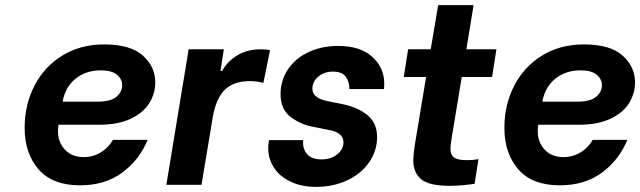

<svg xmlns="http://www.w3.org/2000/svg" viewBox="-20 -720 2494 748"><path d="M76 -222Q76 -312 114.5 -386.5Q153 -461 223.5 -504Q294 -547 386 -547Q488 -547 536.5 -503.5Q585 -460 585 -399Q585 -357 562.5 -319.5Q540 -282 490.5 -258Q441 -234 365 -234H208L207 -226Q206 -220 206 -208Q206 -166 233 -137Q260 -108 306 -108Q343 -108 373 -126.5Q403 -145 420 -175H555Q523 -97 456 -47.5Q389 2 292 2Q184 2 130 -60.5Q76 -123 76 -222ZM361 -324Q411 -324 433.5 -343Q456 -362 456 -388Q456 -412 435.5 -429Q415 -446 373 -446Q315 -446 274.5 -413.5Q234 -381 224 -324Z M715 -528H852L839 -444H846Q864 -479 903 -503.5Q942 -528 997 -528Q1019 -528 1032 -524L1006 -397Q981 -404 954 -404Q891 -404 856.5 -371Q822 -338 809 -264L765 0H628Z M1025 -142Q1025 -159 1027 -168L1028 -174H1161V-168Q1159 -140 1176.5 -119.5Q1194 -99 1233 -99Q1269 -99 1293.5 -118.5Q1318 -138 1318 -166Q1318 -186 1302 -198Q1286 -210 1264 -213L1205 -225Q1155 -233 1114 -263Q1073 -293 1073 -353Q1073 -407 1102 -450Q1131 -493 1182 -517Q1233 -541 1297 -541Q1384 -541 1430.5 -498.5Q1477 -456 1477 -394Q1477 -383 1476 -377V-373H1341V-376Q1341 -401 1327 -421Q1313 -441 1277 -441Q1243 -441 1220 -421.5Q1197 -402 1197 -374Q1197 -338 1256 -326L1320 -313Q1376 -301 1412.5 -270.5Q1449 -240 1449 -186Q1449 -132 1418 -87.5Q1387 -43 1332.5 -17.5Q1278 8 1212 8Q1153 8 1110.5 -13Q1068 -34 1046.5 -68Q1025 -102 1025 -142Z M1740 -185Q1735 -157 1735 -140Q1735 -117 1749 -106.5Q1763 -96 1800 -96Q1822 -96 1844 -100L1829 -4Q1818 -2 1789 1Q1760 4 1733 4Q1651 4 1620.5 -22Q1590 -48 1590 -96Q1590 -115 1596 -155L1640 -420H1553L1570 -528H1658L1687 -700H1825L1797 -528H1914L1897 -420H1779Z M1945 -222Q1945 -312 1983.5 -386.5Q2022 -461 2092.5 -504Q2163 -547 2255 -547Q2357 -547 2405.5 -503.5Q2454 -460 2454 -399Q2454 -357 2431.5 -319.5Q2409 -282 2359.5 -258Q2310 -234 2234 -234H2077L2076 -226Q2075 -220 2075 -208Q2075 -166 2102 -137Q2129 -108 2175 -108Q2212 -108 2242 -126.5Q2272 -145 2289 -175H2424Q2392 -97 2325 -47.5Q2258 2 2161 2Q2053 2 1999 -60.5Q1945 -123 1945 -222ZM2230 -324Q2280 -324 2302.5 -343Q2325 -362 2325 -388Q2325 -412 2304.5 -429Q2284 -446 2242 -446Q2184 -446 2143.5 -413.5Q2103 -381 2093 -324Z"/></svg>

Font: Be Vietnam
Style: Bold Italic
Weight: 700
Italic angle: -9.66701°
Designer: Gabriel Lam
Foundry: TypeRant
Version: Version 3.000